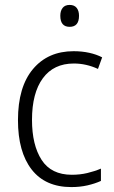

<svg xmlns="http://www.w3.org/2000/svg" viewBox="-20 -750 462 780"><path d="M270 10Q164 10 108.5 -61.5Q53 -133 53 -262Q53 -397 114 -469.5Q175 -542 279 -542Q313 -542 342.5 -535.5Q372 -529 395 -517L378 -470Q330 -492 280 -492Q198 -492 154 -432Q110 -372 110 -263Q110 -161 149 -100.5Q188 -40 272 -40Q305 -40 334.5 -47Q364 -54 390 -65V-15Q366 -4 335.5 3Q305 10 270 10ZM263 -730Q282 -730 291.5 -718Q301 -706 301 -686Q301 -641 263 -641Q225 -641 225 -686Q225 -706 234.5 -718Q244 -730 263 -730Z"/></svg>

Font: Noto Sans Lao SemiCondensed Light
Style: Regular
Weight: 300
Width: 4
Designer: Monotype Design Team
Foundry: Monotype Imaging Inc.
Version: Version 2.003; ttfautohint (v1.8.4.7-5d5b)